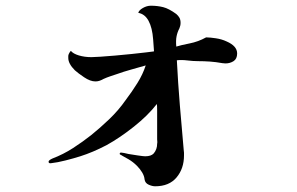

<svg xmlns="http://www.w3.org/2000/svg" viewBox="-20 -602 1040 672"><path d="M810 -415Q810 -396 797.5 -388Q785 -380 769 -380Q766 -380 763.5 -380.5Q761 -381 758 -381Q736 -385 715 -386.5Q694 -388 672 -388Q656 -388 635.5 -390.5Q615 -393 599 -391Q603 -312 609.5 -233.5Q616 -155 623 -77Q624 -72 624 -67.5Q624 -63 624 -58Q624 -12 598 19Q572 50 523 50Q513 50 500.5 44.5Q488 39 486 26Q485 14 477.5 1.5Q470 -11 459 -22Q446 -35 430 -44.5Q414 -54 406 -58Q404 -60 401.5 -60.5Q399 -61 399 -64Q399 -68 404 -68Q406 -68 414.5 -66.5Q423 -65 430 -63Q442 -61 462 -58Q482 -55 488 -55Q509 -55 518 -65Q530 -79 530 -99Q531 -104 530.5 -107.5Q530 -111 530 -114Q530 -122 530 -139.5Q530 -157 530 -178Q530 -199 530 -215.5Q530 -232 529 -238Q498 -198 449 -159Q400 -120 353 -94Q328 -81 305.5 -71.5Q283 -62 261 -55Q239 -48 209.5 -40.5Q180 -33 160 -31Q150 -29 150 -36Q150 -41 163 -47Q202 -62 236 -84Q270 -106 299 -129Q329 -153 362 -184.5Q395 -216 420 -252Q442 -281 461 -311.5Q480 -342 490 -373Q466 -366 439 -358.5Q412 -351 390 -343Q378 -339 366 -335Q354 -331 343 -326Q336 -322 329 -319.5Q322 -317 314 -317Q296 -317 274.5 -331.5Q253 -346 242 -356Q219 -379 219 -399Q218 -407 221 -413.5Q224 -420 228 -424Q236 -414 256 -408Q276 -402 300 -402Q309 -402 331.5 -403.5Q354 -405 383 -407.5Q412 -410 440.5 -413Q469 -416 490 -418.5Q511 -421 518 -422L519 -423Q518 -432 517.5 -443.5Q517 -455 516 -464Q513 -505 500 -529Q487 -553 464 -557Q466 -566 480 -574Q494 -582 508 -582Q531 -582 551 -577Q571 -572 597 -553Q604 -547 608 -540Q612 -533 612 -522Q612 -517 611 -512.5Q610 -508 608 -503Q601 -490 598 -475Q595 -460 597 -439Q613 -444 643.5 -450Q674 -456 701 -471H705Q715 -471 735.5 -468Q756 -465 773 -457Q810 -441 810 -415Z"/></svg>

Font: Kaisei Tokumin
Style: Bold
Weight: 700
Designer: Font-Kai, 金井和夫
Foundry: KAZUO KANAI
Version: Version 5.003